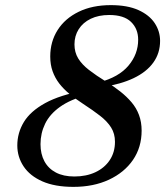

<svg xmlns="http://www.w3.org/2000/svg" viewBox="-20 -717 649 749"><path d="M378.5 -377.5 366 -395.5Q443.5 -416 481.2 -461Q519 -506 519 -562Q519 -604.5 491.2 -631.5Q463.5 -658.5 406 -658.5Q364.5 -658.5 334 -643.8Q303.5 -629 287 -603Q270.5 -577 270.5 -544Q270.5 -513 285 -489.2Q299.5 -465.5 327.2 -444Q355 -422.5 394 -398.5Q424 -380 449 -360.2Q474 -340.5 493 -318.2Q512 -296 522.2 -268.5Q532.5 -241 532.5 -207.5Q532.5 -142.5 498.8 -93.2Q465 -44 405 -16Q345 12 266.5 12Q194 12 145.2 -9.5Q96.5 -31 72 -68Q47.5 -105 47.5 -149.5Q47.5 -198.5 73 -240.8Q98.5 -283 156.2 -314.8Q214 -346.5 309.5 -364L319.5 -346Q254.5 -329 214.2 -300.2Q174 -271.5 156 -234.2Q138 -197 138 -154.5Q138 -116.5 153.2 -88Q168.5 -59.5 198 -44Q227.5 -28.5 270 -28.5Q316.5 -28.5 352.2 -45.2Q388 -62 408.2 -92.5Q428.5 -123 428.5 -164Q428.5 -195.5 413.5 -219.5Q398.5 -243.5 370.5 -265.2Q342.5 -287 304 -312Q275 -331 251.5 -350.2Q228 -369.5 211.2 -391.2Q194.5 -413 185.2 -439Q176 -465 176 -496.5Q176 -554.5 204.8 -599.8Q233.5 -645 286.8 -671Q340 -697 412.5 -697Q477 -697 519.8 -677.8Q562.5 -658.5 583.5 -626.8Q604.5 -595 604.5 -557.5Q604.5 -509.5 578 -472.8Q551.5 -436 501 -412Q450.5 -388 378.5 -377.5Z"/></svg>

Font: Newsreader 36pt SemiBold
Style: Italic
Weight: 600
Italic angle: -17°
Designer: Hugues Gentile
Foundry: Production Type
Version: Version 1.003